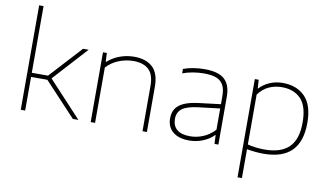

<svg xmlns="http://www.w3.org/2000/svg" viewBox="-95 -1026 2519 1463"><g transform="rotate(10 1165.0 -294.0)"><path d="M501 0 258 -260H132V0H98V-808H132V-292H257.5L485 -540H528L287.5 -276L544 0Z M639 -540H669L672 -473H676Q717.5 -509.5 770.5 -528.8Q823.5 -548 880 -548Q972.5 -548 1023.2 -500.5Q1074 -453 1074 -350V0H1040V-351Q1040 -437.5 999 -476.2Q958 -515 880 -515Q825 -515 769.8 -494Q714.5 -473 673 -428V0H639Z M1627 -369V0H1597L1594 -67H1590Q1558.5 -33.5 1507.8 -12.8Q1457 8 1402 8Q1320.5 8 1275.2 -29.5Q1230 -67 1230 -134Q1230 -178.5 1250 -209Q1270 -239.5 1312.8 -258.5Q1355.5 -277.5 1425 -286L1593 -306.5V-368Q1593 -425.5 1573.8 -457.5Q1554.5 -489.5 1518.5 -502.2Q1482.5 -515 1426 -515Q1339.5 -515 1261 -487V-521Q1295.5 -534 1339 -541Q1382.5 -548 1425 -548Q1491.5 -548 1535.8 -531.2Q1580 -514.5 1603.5 -475.2Q1627 -436 1627 -369ZM1593 -109V-273.5L1424 -253Q1339.5 -242.5 1303.2 -214.8Q1267 -187 1267 -136Q1267 -83 1300.5 -54Q1334 -25 1402 -25Q1456 -25 1505.2 -46.2Q1554.5 -67.5 1593 -109Z M1814 -540H1844L1848 -473H1851Q1883 -508.5 1929.5 -528.2Q1976 -548 2030 -548Q2137.5 -548 2201.8 -483Q2266 -418 2266 -280Q2266 -134.5 2194 -62.8Q2122 9 1977 9Q1920 9 1848 -3V220H1814ZM2230 -276Q2230 -402.5 2176.2 -458.8Q2122.5 -515 2028 -515Q1975 -515 1928.5 -493.8Q1882 -472.5 1848 -426V-40Q1875 -32.5 1909.5 -28.2Q1944 -24 1979 -24Q2106.5 -24 2168.2 -85.5Q2230 -147 2230 -276Z"/></g></svg>

Font: Encode Sans Expanded Thin
Style: Regular
Weight: 250
Width: 7
Designer: Multiple Designers
Foundry: Impallari Type
Version: Version 2.000